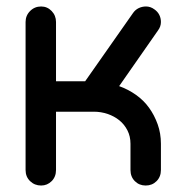

<svg xmlns="http://www.w3.org/2000/svg" viewBox="-20 -573 539 593"><path d="M153 -48Q153 -27 139.5 -13.5Q126 0 107 0Q87 0 73 -13.5Q59 -27 59 -48V-505Q59 -525 73 -539Q87 -553 107 -553Q126 -553 139.5 -539Q153 -525 153 -505V-322H243L391 -533Q398 -543 408.5 -548Q419 -553 431 -553Q445 -553 457 -544Q467 -537 472 -527Q477 -517 477 -505Q477 -491 468 -479L348 -307Q376 -297 400 -280Q424 -263 440.5 -240Q457 -217 467 -189Q477 -161 477 -129V-48Q477 -27 463.5 -13.5Q450 0 430 0Q410 0 396.5 -13.5Q383 -27 383 -48V-129Q383 -152 373.5 -170.5Q364 -189 348.5 -201.5Q333 -214 312.5 -221Q292 -228 270 -228H153Z"/></svg>

Font: VDS
Style: Regular
Weight: 400
Designer: artmaker
Foundry: artmaker
Version: Version 1.000 2009 initial release